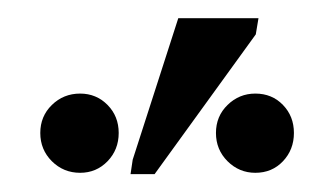

<svg xmlns="http://www.w3.org/2000/svg" viewBox="-20 -740 373 214"><path d="M307.6 -591.8Q307.6 -573.2 295.4 -560.3Q283.2 -547.4 264.6 -547.4Q246.6 -547.4 233.6 -560.3Q220.7 -573.2 220.7 -591.8Q220.7 -610.4 233.6 -623Q246.6 -635.7 264.6 -635.7Q283.2 -635.7 295.4 -623Q307.6 -610.4 307.6 -591.8ZM112.3 -591.8Q112.3 -573.2 99.9 -560.3Q87.4 -547.4 69.3 -547.4Q50.8 -547.4 37.8 -560.3Q24.9 -573.2 24.9 -591.8Q24.9 -610.4 37.8 -623Q50.8 -635.7 69.3 -635.7Q87.4 -635.7 99.9 -623Q112.3 -610.4 112.3 -591.8ZM125.5 -545.9 127.9 -562 178.7 -719.7H268.1L265.1 -701.7L152.3 -545.9Z"/></svg>

Font: Liberation Serif
Style: Italic
Weight: 400
Italic angle: -16.333°
Designer: Steve Matteson
Foundry: Ascender Corporation
Version: Version 2.1.5